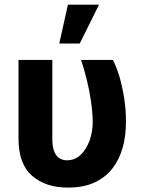

<svg xmlns="http://www.w3.org/2000/svg" viewBox="-20 -806 628 835"><path d="M60.5 -203.1V-545.4H207.5V-201.7Q207.5 -166.5 216.3 -146Q224.6 -126 239.7 -117.2Q253.4 -108.9 271.5 -108.9Q306.2 -108.9 331.5 -133.3Q356 -157.2 370.1 -196.3Q383.3 -234.4 383.3 -276.9Q382.8 -316.4 375.5 -367.2Q369.6 -408.2 357.4 -459.5Q345.7 -507.8 332 -545.4H471.2Q486.3 -515.6 499.5 -472.7Q512.2 -428.7 520 -379.4Q527.8 -330.6 527.8 -276.9Q527.8 -214.8 513.7 -164.6Q499 -112.3 468.8 -73.2Q438.5 -34.2 390.6 -12.2Q342.8 9.8 275.9 9.8Q178.2 9.8 119.6 -41.5Q60.5 -92.8 60.5 -203.1ZM326.7 -616.7H237.8L275.4 -785.6H410.6Z"/></svg>

Font: My Font
Style: Bold
Weight: 500
Designer: Rasmus Andersson
Foundry: rsms
Version: Version 0.001